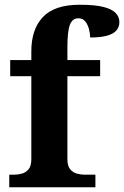

<svg xmlns="http://www.w3.org/2000/svg" viewBox="-20 -789 523 809"><path d="M19 0V-53H41Q56 -53 72.5 -57.5Q89 -62 100.5 -76Q112 -90 112 -118V-468H23V-536H112V-573Q112 -666 161 -717.5Q210 -769 316 -769Q381 -769 417 -759.5Q453 -750 468 -733.5Q483 -717 483 -696Q483 -674 469.5 -659.5Q456 -645 428.5 -638Q401 -631 360 -631Q360 -647 355 -666Q350 -685 339.5 -698.5Q329 -712 310 -712Q285 -712 274.5 -684.5Q264 -657 264 -591V-536H402V-468H264V-118Q264 -90 275.5 -76Q287 -62 304 -57.5Q321 -53 335 -53H382V0Z"/></svg>

Font: Noto Serif Kannada
Style: Regular
Weight: 400
Designer: Universal Thirst, Indian Type Foundry and the Monotype Design Team
Foundry: Monotype Imaging Inc.
Version: Version 2.003